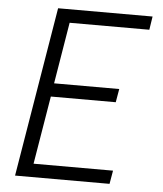

<svg xmlns="http://www.w3.org/2000/svg" viewBox="-53 -781 705 828"><g transform="rotate(5 300.0 -367.5)"><path d="M43 0 165 -735H574L565 -677H220L176 -411H458L448 -353H167L118 -58H462L452 0Z"/></g></svg>

Font: Iosevka SS04 Lt Ex Obl
Style: Regular
Weight: 300
Width: 7
Italic angle: -9°
Monospace: yes
Designer: Belleve Invis
Foundry: Belleve Invis
Version: Version 19.0.0; ttfautohint (v1.8.4)